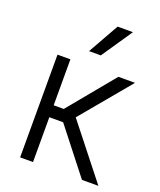

<svg xmlns="http://www.w3.org/2000/svg" viewBox="-144 -874 805 966"><g transform="rotate(20 258.0 -391.0)"><path d="M150 -548V-302H204L407 -548H496L275 -283L500 2H412L224 -238H150V2H81V-548ZM399 -784 287 -619H224L317 -784Z"/></g></svg>

Font: Sinter Normal
Style: Regular
Weight: 350
Foundry: Adobe & rsms
Version: Version 1.000